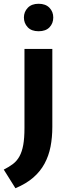

<svg xmlns="http://www.w3.org/2000/svg" viewBox="-65 -740 367 1020"><path d="M65 -480H213V-66Q213 -10 203.5 39Q194 88 171.5 129.5Q149 171 111.5 203.5Q74 236 17 260L-45 161Q-17 147 4 131Q25 115 38.5 90.5Q52 66 58.5 30Q65 -6 65 -60ZM140 -574Q102 -574 82 -595.5Q62 -617 62 -647Q62 -677 82.5 -698.5Q103 -720 140 -720Q177 -720 197.5 -699Q218 -678 218 -647Q218 -616 198 -595Q178 -574 140 -574Z"/></svg>

Font: Mukta Vaani ExtraBold
Style: Regular
Weight: 800
Designer: Noopur Datye, Girish Dalvi, Yashodeep Gholap, Pallavi Karambelkar
Foundry: Ek Type
Version: Version 2.538;PS 1.000;hotconv 16.6.51;makeotf.lib2.5.65220;